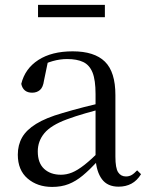

<svg xmlns="http://www.w3.org/2000/svg" viewBox="-20 -737 597 772"><path d="M189.7 14.6Q130.5 14.6 91.1 -19.1Q51.6 -52.8 51.6 -115.1Q51.6 -153.9 68.8 -184.3Q85.9 -214.6 125.4 -239Q164.9 -263.5 230.9 -282.3Q272.8 -294.9 318.8 -306.7Q364.8 -318.5 404.8 -327.7V-303.3Q364.8 -293.3 323.7 -281.5Q282.6 -269.7 248.6 -257Q185.3 -233.6 158.6 -201.7Q131.9 -169.7 131.9 -128.2Q131.9 -81.6 157.5 -58Q183.2 -34.4 225.1 -34.4Q247.6 -34.4 269.6 -43.3Q291.6 -52.2 319.7 -74.2Q347.7 -96.3 385.8 -134.4L394.5 -87.1H370.9Q339.7 -53.7 312.5 -31.1Q285.2 -8.4 256.1 3.1Q227 14.6 189.7 14.6ZM456.8 13.6Q412.1 13.6 389.8 -16.6Q367.5 -46.7 364.2 -99.7V-103.3V-359Q364.2 -415 352.1 -445.3Q339.9 -475.6 314.7 -487.6Q289.6 -499.6 250 -499.6Q221.3 -499.6 192.1 -491.4Q162.9 -483.2 129.7 -464.7L173.2 -491.9L156.8 -412.7Q153.2 -386 140.7 -375.2Q128.1 -364.3 109.4 -364.3Q73.2 -364.3 65.5 -399.7Q80.4 -461 134.1 -495.8Q187.8 -530.6 272.2 -530.6Q359.5 -530.6 401.8 -489.2Q444 -447.8 444 -354.6V-107.7Q444 -60.8 455.1 -44.2Q466.1 -27.5 486.4 -27.5Q499 -27.5 509 -33.2Q519 -38.8 531.4 -52.1L547.1 -36.7Q531.2 -10.7 508.6 1.4Q486 13.6 456.8 13.6ZM132.9 -667.8V-717.3H401.7V-667.8Z"/></svg>

Font: Noto Serif JP
Style: Regular
Weight: 200
Designer: Ryoko NISHIZUKA 西塚涼子 (kana & ideographs); Frank Grießhammer (Latin, Greek & Cyrillic); Wenlong ZHANG 张文龙 (bopomofo); San
Foundry: Adobe
Version: Version 2.001;hotconv 1.1.0;makeotfexe 2.6.0